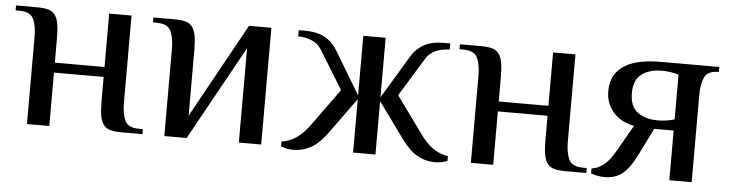

<svg xmlns="http://www.w3.org/2000/svg" viewBox="-37 -615 2924 770"><g transform="rotate(5 1425.0 -230.0)"><path d="M376 -215H176V0H86V-350Q86 -395 73.5 -422.5Q61 -450 16 -450H1V-470H86Q112 -470 129.5 -465.5Q147 -461 157.5 -447.5Q168 -434 172 -410.5Q176 -387 176 -350V-255H376V-470H466V-120Q466 -75 478.5 -47.5Q491 -20 536 -20H551V0H466Q440 0 422.5 -4.5Q405 -9 394.5 -22.5Q384 -36 380 -59Q376 -82 376 -120Z M939 -380 729 0H639V-350Q639 -395 626.5 -422.5Q614 -450 569 -450H554V-470H639Q665 -470 682.5 -465.5Q700 -461 710.5 -447.5Q721 -434 725 -410.5Q729 -387 729 -350V-90L939 -470H1029V0H939Z M1399 -470H1489V-230L1594 -405Q1613 -436 1644 -453Q1675 -470 1724 -470H1749V-445Q1719 -445 1693.5 -434Q1668 -423 1654 -400L1559 -245L1664 -100Q1690 -63 1717.5 -43.5Q1745 -24 1779 -19V0Q1771 4 1757.5 7Q1744 10 1729 10Q1691 10 1657.5 -9Q1624 -28 1594 -70L1489 -215V0H1399V-215L1294 -70Q1264 -28 1230.5 -9Q1197 10 1159 10Q1144 10 1130.5 7Q1117 4 1109 0V-19Q1143 -24 1170.5 -43.5Q1198 -63 1224 -100L1329 -245L1234 -400Q1220 -423 1194.5 -434Q1169 -445 1139 -445V-470H1164Q1213 -470 1244 -453Q1275 -436 1294 -405L1399 -230Z M2163 -215H1963V0H1873V-350Q1873 -395 1860.5 -422.5Q1848 -450 1803 -450H1788V-470H1873Q1899 -470 1916.5 -465.5Q1934 -461 1944.5 -447.5Q1955 -434 1959 -410.5Q1963 -387 1963 -350V-255H2163V-470H2253V-120Q2253 -75 2265.5 -47.5Q2278 -20 2323 -20H2338V0H2253Q2227 0 2209.5 -4.5Q2192 -9 2181.5 -22.5Q2171 -36 2167 -59Q2163 -82 2163 -120Z M2762 0H2672V-200H2594L2534 -80Q2511 -35 2483 -12.5Q2455 10 2412 10Q2397 10 2382.5 7Q2368 4 2357 0V-20Q2374 -22 2388 -29.5Q2402 -37 2414 -48.5Q2426 -60 2435 -73.5Q2444 -87 2452 -100L2512 -205Q2489 -209 2468.5 -219Q2448 -229 2432 -245.5Q2416 -262 2406.5 -284.5Q2397 -307 2397 -335Q2397 -374 2413 -400Q2429 -426 2456 -441.5Q2483 -457 2519.5 -463.5Q2556 -470 2597 -470H2832V-450Q2787 -450 2774.5 -422.5Q2762 -395 2762 -350ZM2672 -425Q2661 -429 2641.5 -432Q2622 -435 2607 -435Q2554 -435 2523 -411.5Q2492 -388 2492 -335Q2492 -282 2523 -258.5Q2554 -235 2607 -235Q2622 -235 2641.5 -238Q2661 -241 2672 -245Z"/></g></svg>

Font: Philosopher
Style: Regular
Weight: 400
Designer: Jovanny Lemonad
Foundry: Jovanny Lemonad
Version: Version 1.000